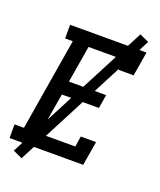

<svg xmlns="http://www.w3.org/2000/svg" viewBox="-164 -923 927 1110"><g transform="rotate(20 299.5 -368.0)"><path d="M-1 0V-84H57L151 -651H104V-735H574L549 -586H456L467 -651H248L210 -424H439L425 -340H197L154 -84H373L383 -149H477L452 0ZM104 86 47 60 505 -822 562 -796Z"/></g></svg>

Font: Iosevka Curly Slab MdExObl
Style: Regular
Weight: 500
Width: 7
Italic angle: -9°
Monospace: yes
Designer: Belleve Invis
Foundry: Belleve Invis
Version: Version 11.1.0; ttfautohint (v1.8.3)